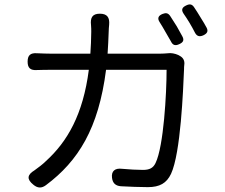

<svg xmlns="http://www.w3.org/2000/svg" viewBox="-20 -828 1020 869"><path d="M780 -709C770 -725 759 -742 750 -756C741 -769 731 -771 716 -765C696 -757 691 -745 703 -727C711 -714 720 -700 728 -685C737 -670 746 -654 754 -640C762 -623 774 -620 791 -628C809 -636 815 -646 805 -664C797 -678 789 -693 780 -709ZM889 -747C879 -764 868 -781 858 -796C849 -809 839 -811 824 -804C804 -795 799 -784 811 -766C820 -754 828 -740 837 -726C846 -711 855 -695 863 -679C872 -663 884 -661 900 -668C917 -676 924 -686 915 -703C908 -717 898 -732 889 -747ZM584 -585H467C469 -618 471 -651 472 -686C472 -695 473 -705 474 -716C477 -749 465 -766 432 -766C398 -766 388 -748 392 -714C393 -703 393 -693 393 -684C393 -650 391 -617 389 -585H217C194 -585 170 -586 147 -587C118 -589 105 -578 105 -549C105 -520 118 -509 147 -511C170 -512 194 -512 218 -512H382C356 -310 285 -187 188 -99C173 -84 154 -70 136 -57C103 -37 100 -17 131 8C150 24 168 25 188 10C334 -99 426 -246 460 -512H597H734C734 -407 721 -166 684 -90C673 -67 656 -59 627 -59C599 -59 567 -61 532 -64C501 -68 483 -54 487 -23C490 1 503 13 527 15C568 17 610 19 649 19C703 19 734 1 754 -41C798 -135 809 -421 813 -515C813 -520 813 -527 814 -534C817 -553 809 -567 794 -575L787 -579C772 -586 753 -589 741 -587C729 -586 716 -585 701 -585Z"/></svg>

Font: GenSenRounded2 TW R
Style: Regular
Weight: 400
Version: Version 2.100;PS 2.1;hotconv 16.6.51;makeotf.lib2.5.65220 DE